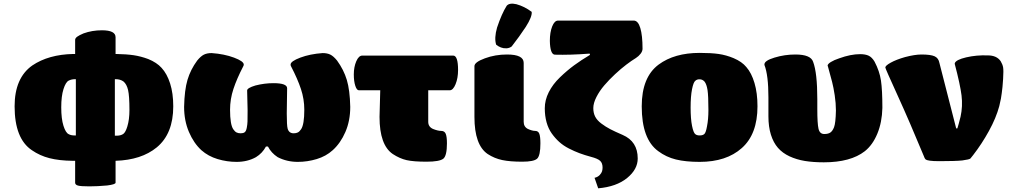

<svg xmlns="http://www.w3.org/2000/svg" viewBox="-20 -879 5547 1053"><path d="M613.8 -674.8V-583H616.2Q673.3 -582 712.9 -576.2Q752.4 -570.3 793 -555.2Q839.8 -536.1 866.2 -506.8Q896 -474.6 913.1 -420.9Q930.2 -367.2 930.2 -295.9Q930.2 -145.5 839.8 -70.8Q755.4 -1.5 613.8 2.9V123Q613.8 132.3 567.9 138.2Q514.2 143.1 470.2 143.1Q422.9 143.1 407.5 138.7Q392.1 134.3 392.1 123V2.9H377.9Q304.2 2 251.5 -11.5Q198.7 -24.9 154.8 -55.2Q60.1 -118.7 60.1 -295.9Q60.1 -451.7 157.2 -520Q246.1 -580.1 381.8 -583H392.1V-660.2Q392.1 -669.4 403.3 -677.7Q414.6 -686 438 -695.8Q484.9 -712.9 539.1 -712.9Q613.8 -712.9 613.8 -674.8ZM396 -444.8H392.1Q372.6 -444.8 356.9 -437Q340.3 -428.7 328.1 -390.1Q315.9 -351.6 315.9 -290Q315.9 -227.5 328.1 -189Q340.3 -150.4 356.9 -143.1Q369.1 -136.2 388.2 -136.2H396ZM613.8 -444.8H609.9V-134.8H622.1Q644.5 -135.7 656.7 -145Q668.9 -154.3 678.2 -185.1Q689.9 -222.7 689.9 -275.9Q689.9 -353 682.4 -385.3Q674.8 -417.5 657.2 -432.1Q639.6 -444.8 613.8 -444.8Z M1449.7 -75.2H1438.5Q1418.9 -38.6 1383.8 -17.1Q1337.4 8.8 1277.8 8.8Q1224.6 8.8 1173.3 -6.6Q1122.1 -22 1084.5 -55.2Q1042.5 -93.8 1016.1 -155.5Q989.7 -217.3 989.7 -293Q991.7 -385.3 1008.3 -441.2Q1024.9 -497.1 1061.5 -546.9Q1081.1 -570.8 1098.1 -579.3Q1115.2 -587.9 1140.6 -587.9Q1210 -583 1263.4 -563Q1316.9 -543 1316.9 -524.9Q1316.9 -519.5 1313.5 -514.2Q1278.8 -447.3 1260.3 -391.4Q1241.7 -335.4 1241.7 -276.9Q1241.7 -236.8 1246.1 -210Q1250.5 -183.1 1259.3 -170.2Q1268.1 -157.2 1277.3 -152.6Q1286.6 -147.9 1299.8 -147.9Q1314 -147.9 1321.8 -153.6Q1329.6 -159.2 1333.3 -177.7Q1336.9 -196.3 1337.4 -213.1Q1337.9 -230 1337.9 -270.5Q1337.9 -274.4 1337.9 -276.9L1335.4 -382.8Q1335.4 -396.5 1380.9 -410.2Q1430.7 -422.9 1479.5 -422.9Q1554.7 -422.9 1554.7 -395L1552.7 -256.8Q1552.7 -190.4 1557.6 -173.3Q1564.9 -147.9 1590.8 -147.9Q1604 -147.9 1613.3 -152.6Q1622.6 -157.2 1631.3 -170.2Q1640.1 -183.1 1644.5 -210Q1648.9 -236.8 1648.9 -276.9Q1648.9 -335.4 1630.4 -391.1Q1611.8 -446.8 1576.7 -514.2Q1573.7 -518.6 1573.7 -524.9Q1573.7 -543 1627 -563Q1680.2 -583 1749.5 -587.9Q1774.9 -587.9 1792 -579.3Q1809.1 -570.8 1828.6 -546.9Q1865.2 -496.6 1882.1 -440.7Q1898.9 -384.8 1900.9 -293Q1900.9 -216.8 1874.3 -155.3Q1847.7 -93.8 1804.7 -55.2Q1768.1 -22 1717 -6.6Q1666 8.8 1612.8 8.8Q1553.2 8.8 1502.9 -17.1Q1467.3 -40.5 1449.7 -75.2Z M2134.3 -34.2Q2061.5 -83.5 2061.5 -237.8L2065.4 -383.8H1948.2Q1936.5 -383.8 1928.5 -408.7Q1920.4 -433.6 1920.4 -471.2Q1920.4 -511.2 1933.8 -542.7Q1947.3 -574.2 1967.3 -574.2H2465.3Q2492.2 -574.2 2492.2 -495.1Q2492.2 -450.7 2478.5 -417.2Q2464.8 -383.8 2446.3 -383.8H2328.6V-210.9Q2328.6 -183.6 2354.5 -171.9Q2381.3 -161.1 2399.4 -161.1Q2418 -161.1 2424.6 -145Q2431.2 -128.9 2431.2 -92.8Q2431.2 -25.4 2411.6 -8.8Q2390.6 7.8 2319.3 7.8Q2248 7.8 2210.2 -0.7Q2172.4 -9.3 2134.3 -34.2Z M2852.1 -534.2V-210.9Q2852.1 -183.6 2875 -171.9Q2898.9 -161.1 2915 -161.1Q2932.1 -161.1 2938 -145Q2943.8 -128.9 2943.8 -92.8Q2943.8 -25.4 2925.8 -8.8Q2907.7 7.8 2843.8 7.8Q2777.3 7.8 2734.4 -1.2Q2691.4 -10.3 2654.8 -34.2Q2582 -83.5 2582 -237.8V-516.1Q2582 -538.1 2639.2 -559.1Q2695.8 -580.1 2760.7 -580.1Q2852.1 -580.1 2852.1 -534.2ZM2758.8 -847.2Q2773.4 -864.7 2812 -856Q2856.4 -843.8 2896 -814Q2899.4 -788.1 2863.8 -731.9Q2828.1 -677.7 2786.1 -624Q2773.4 -614.7 2757.3 -614Q2741.2 -613.3 2727.3 -618.7Q2713.4 -624 2701.2 -633.8Q2689.5 -669.9 2706.1 -728Q2731.4 -803.7 2758.8 -847.2Z M3467.8 -561Q3443.8 -546.4 3414.6 -524.2Q3385.3 -502 3353 -471.9Q3320.8 -441.9 3294.4 -411.1Q3268.1 -380.4 3251 -346.9Q3233.9 -313.5 3233.9 -286.1Q3233.9 -259.8 3244.1 -239.5Q3254.4 -219.2 3278.1 -201.4Q3301.8 -183.6 3326.7 -170.7Q3351.6 -157.7 3394.5 -139.2Q3477.5 -103.5 3477.5 -9.8Q3477.5 49.8 3419.2 97.4Q3360.8 145 3260.7 153.8L3240.7 96.2Q3258.3 92.3 3268.8 81.1Q3279.3 69.8 3282 60.1Q3284.7 50.3 3284.7 40Q3284.7 15.6 3271.5 3.2Q3258.3 -9.3 3220.7 -19Q3186.5 -28.3 3158.2 -38.8Q3129.9 -49.3 3099.9 -64.7Q3069.8 -80.1 3047.1 -100.6Q3024.4 -121.1 3005.9 -147.2Q2987.3 -173.3 2977.5 -208.5Q2967.8 -243.7 2967.8 -285.2Q2967.8 -330.1 2989.7 -373.5Q3011.7 -417 3051 -454.8Q3090.3 -492.7 3128.9 -521Q3167.5 -549.3 3215.8 -578.1L3213.9 -585Q3106.4 -576.7 3022.9 -579.1Q2997.1 -580.6 2995.6 -654.8Q2995.6 -701.7 3008.3 -733.9Q3021 -766.1 3040.5 -766.1H3455.6Q3479.5 -766.1 3491.7 -725.3Q3503.9 -684.6 3503.9 -611.8Q3503.9 -598.1 3493.2 -584.2Q3482.4 -570.3 3467.8 -561Z M3817.4 8.8Q3740.2 8.8 3686.8 -4.4Q3633.3 -17.6 3590.3 -49.8Q3499.5 -115.2 3499.5 -295.9Q3499.5 -456.1 3592.3 -524.9Q3678.7 -588.9 3817.4 -588.9Q3880.4 -588.9 3921.4 -583Q3962.4 -577.1 4003.4 -560.1Q4049.3 -540.5 4073.2 -511.2Q4101.6 -479 4117.9 -423.8Q4134.3 -368.7 4134.3 -295.9Q4134.3 -143.1 4048.3 -66.9Q3963.4 8.8 3817.4 8.8ZM3844.2 -431.2Q3833.5 -443.4 3818.1 -444.1Q3802.7 -444.8 3793.5 -436Q3783.2 -428.7 3775.4 -389.9Q3767.6 -351.1 3767.6 -289.1Q3767.6 -227.1 3775.4 -188.7Q3783.2 -150.4 3793.5 -143.1Q3801.8 -136.2 3817.4 -136.2Q3835 -136.2 3843.3 -144.5Q3851.6 -152.8 3857.4 -186Q3865.2 -224.1 3865.2 -275.9Q3865.2 -353 3860.4 -384.8Q3855.5 -416.5 3844.2 -431.2Z M4194.3 -241.2V-345.2Q4194.3 -466.8 4172.4 -522.9V-525.9Q4172.4 -546.4 4227.8 -563.2Q4283.2 -580.1 4342.3 -580.1Q4426.3 -580.1 4439.5 -540Q4462.4 -479 4462.4 -335V-280.8Q4462.4 -201.7 4469 -172.9Q4475.6 -144 4500.5 -144Q4522 -144 4533.9 -152.1Q4545.9 -160.2 4554.2 -181.2Q4563 -203.6 4564.5 -272.9Q4564.5 -313 4557.9 -356.4Q4551.3 -399.9 4543.7 -429.2Q4536.1 -458.5 4520.5 -515.1Q4519 -516.6 4519 -519Q4519 -527.8 4536.6 -538.8Q4554.2 -549.8 4582.5 -559.1Q4645.5 -582 4697.3 -582Q4726.1 -582 4744.1 -573.5Q4762.2 -564.9 4776.4 -541Q4803.7 -489.3 4811.5 -437.5Q4819.3 -385.7 4819.3 -287.1Q4817.4 -208 4791.7 -146Q4766.1 -84 4723.1 -49.8Q4645 11.2 4498 11.2Q4439.5 11.2 4393.8 3.7Q4348.1 -3.9 4309.8 -21.7Q4271.5 -39.6 4246.6 -68.1Q4221.7 -96.7 4208 -140.1Q4194.3 -183.6 4194.3 -241.2Z M5224.1 -174.8H5230.5Q5236.8 -193.8 5248 -238.8Q5260.7 -295.9 5253.4 -356Q5246.1 -414.6 5216.3 -527.8V-532.2Q5222.7 -551.3 5279.1 -564.5Q5335.4 -577.6 5397.5 -575.2Q5446.8 -575.2 5468.3 -543Q5478.5 -525.9 5481.4 -509.8Q5484.4 -492.7 5481.4 -445.8Q5478.5 -398.9 5474.1 -369.1Q5471.7 -343.3 5460.4 -296.9Q5442.9 -231.9 5403.8 -160.9Q5364.7 -89.8 5317.4 -28.8L5302.2 -9.8Q5296.9 -4.4 5257.3 1Q5219.2 4.9 5132.3 4.9Q5096.7 4.9 5079.1 2.2Q5061.5 -0.5 5057.1 -4.2Q5052.7 -7.8 5049.3 -16.1Q5048.8 -18.1 5048.3 -19Q4967.3 -214.4 4905.3 -350.1Q4835.4 -503.4 4835.4 -508.8Q4835.4 -519 4865.5 -535.6Q4895.5 -552.2 4943.4 -565.9Q4997.1 -580.1 5034.2 -580.1Q5084 -580.1 5105.7 -570.3Q5127.4 -560.5 5132.3 -533.2Z"/></svg>

Font: GGS TheRock Black
Style: Regular
Weight: 900
Designer: Rodrigo Fuenzalida (2012); Goodgame Studios (2014)
Foundry: Rodrigo Fuenzalida,2012;  GGS,2014
Version: Version 1.002 | FøM Mod